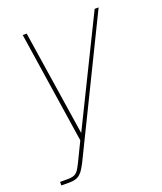

<svg xmlns="http://www.w3.org/2000/svg" viewBox="-136 -609 772 913"><g transform="rotate(-20 250.0 -152.5)"><path d="M16 215V197H59Q70 197 81.5 194Q93 191 101.5 182.5Q110 174 115 163.5Q120 153 126 143L174 44L88 -520H108L190 13L452 -520H472L144 151Q137 163 129.5 176Q122 189 111 198.5Q100 208 86.5 211.5Q73 215 59 215Z"/></g></svg>

Font: Iosevka SS18 Thin
Style: Italic
Weight: 100
Italic angle: -9°
Monospace: yes
Designer: Belleve Invis
Foundry: Belleve Invis
Version: Version 25.1.1; ttfautohint (v1.8.4)